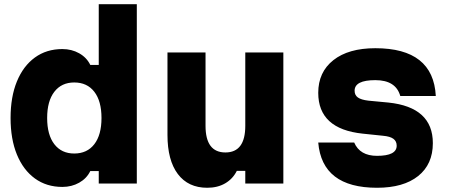

<svg xmlns="http://www.w3.org/2000/svg" viewBox="-20 -868 2140 908"><path d="M275 16Q200 16 145 -24Q90 -64 60 -137Q30 -210 30 -310Q30 -410 60 -483Q90 -556 145 -596Q200 -636 275 -636Q319 -636 354.5 -616Q390 -596 407 -561H447V-848H627V0H447V-59H407Q390 -24 354.5 -4Q319 16 275 16ZM331 -142Q392 -142 426 -186Q460 -230 460 -310Q460 -390 426 -434Q392 -478 331 -478Q271 -478 237 -434Q203 -390 203 -310Q203 -230 237 -186Q271 -142 331 -142Z M1320 -620V0H1140V-60H1100Q1081 -22 1045 -1Q1009 20 960 20Q870 20 821 -45Q772 -110 772 -230V-620H952V-273Q952 -147 1046 -147Q1140 -147 1140 -273V-620Z M1655 -194Q1682 -131 1763 -131Q1856 -131 1856 -179Q1856 -200 1840.5 -211.5Q1825 -223 1791 -226L1695 -236Q1485 -258 1485 -429Q1485 -527 1556.5 -583.5Q1628 -640 1755 -640Q2029 -640 2041 -414H1873Q1852 -489 1755 -489Q1657 -489 1657 -439Q1657 -418 1672.5 -407Q1688 -396 1722 -392L1817 -383Q2027 -361 2027 -191Q2027 -91 1957.5 -35.5Q1888 20 1763 20Q1503 20 1485 -194Z"/></svg>

Font: Martian Mono ExtraBold
Style: Regular
Weight: 800
Monospace: yes
Designer: Roman Shamin
Foundry: Evil Martians
Version: Version 1.000; ttfautohint (v1.8.4.7-5d5b)